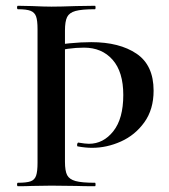

<svg xmlns="http://www.w3.org/2000/svg" viewBox="-20 -645 585 665"><path d="M42 -613Q39 -613 39 -619Q39 -625 42 -625L91 -624Q133 -622 158 -622Q190 -622 244 -624L309 -625Q311 -625 311 -619Q311 -613 309 -613Q263 -613 241.5 -607Q220 -601 212.5 -586Q205 -571 205 -539V-85Q205 -53 212.5 -38.5Q220 -24 241.5 -18Q263 -12 309 -12Q311 -12 311 -6Q311 0 309 0Q267 0 244 -1L158 -2L91 -1Q73 0 42 0Q39 0 39 -6Q39 -12 42 -12Q72 -12 86 -17Q100 -22 105 -36.5Q110 -51 110 -81V-544Q110 -574 105 -588Q100 -602 86 -607.5Q72 -613 42 -613ZM296 -499Q394 -499 453 -459Q512 -419 512 -331Q512 -266 480 -221.5Q448 -177 399 -155Q350 -133 299 -133Q276 -133 249 -138Q247 -138 247 -143Q247 -146 248.5 -149Q250 -152 252 -151Q276 -147 288 -147Q338 -147 372.5 -190.5Q407 -234 407 -316Q407 -396 370 -438Q333 -480 271 -480Q216 -480 157 -464L148 -483Q180 -491 220.5 -495Q261 -499 296 -499Z"/></svg>

Font: Cormorant Garamond SemiBold
Style: Regular
Weight: 600
Designer: Christian Thalmann (Catharsis Fonts)
Foundry: Catharsis Fonts
Version: Version 4.000